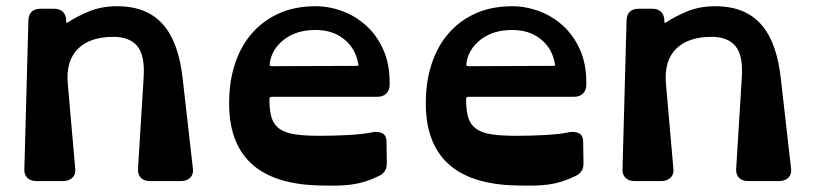

<svg xmlns="http://www.w3.org/2000/svg" viewBox="-20 -580 2612 615"><path d="M461 0Q441 0 431 -10.5Q421 -21 422 -39L440 -330Q445 -402 420 -432Q395 -462 344 -462Q268 -462 229.5 -423.5Q191 -385 197 -313L221 -39Q223 -21 211.5 -10.5Q200 0 182 0H97Q78 0 67.5 -10.5Q57 -21 58 -38L71 -516Q73 -552 111 -552H153Q172 -552 182 -541.5Q192 -531 192 -514V-511Q192 -505 197 -508Q227 -528 266.5 -544Q306 -560 354 -560Q405 -560 442 -544.5Q479 -529 504 -499.5Q529 -470 544 -427Q559 -384 565 -329L598 -39Q600 -21 589 -10.5Q578 0 559 0Z M852 -270Q847 -270 845 -268.5Q843 -267 843 -261Q843 -224 850.5 -201.5Q858 -179 876.5 -166.5Q895 -154 926 -149.5Q957 -145 1005 -145Q1050 -145 1096 -147.5Q1142 -150 1171 -156Q1187 -160 1202.5 -154Q1218 -148 1218 -125L1219 -56Q1219 -28 1193 -16Q1170 -5 1149.5 1.5Q1129 8 1107 11Q1085 14 1059.5 14.5Q1034 15 1002 14Q709 7 714 -258Q715 -324 734 -379.5Q753 -435 788.5 -475Q824 -515 874.5 -537.5Q925 -560 991 -560Q1035 -560 1077.5 -544Q1120 -528 1153.5 -497.5Q1187 -467 1207.5 -421.5Q1228 -376 1228 -317V-308Q1228 -291 1217.5 -280.5Q1207 -270 1189 -270ZM991 -484Q929 -484 889.5 -453Q850 -422 844 -377Q843 -371 845 -369.5Q847 -368 852 -368L1121 -369Q1126 -369 1127.5 -370Q1129 -371 1127 -378Q1118 -426 1081.5 -455Q1045 -484 991 -484Z M1482 -270Q1477 -270 1475 -268.5Q1473 -267 1473 -261Q1473 -224 1480.5 -201.5Q1488 -179 1506.5 -166.5Q1525 -154 1556 -149.5Q1587 -145 1635 -145Q1680 -145 1726 -147.5Q1772 -150 1801 -156Q1817 -160 1832.5 -154Q1848 -148 1848 -125L1849 -56Q1849 -28 1823 -16Q1800 -5 1779.5 1.5Q1759 8 1737 11Q1715 14 1689.5 14.5Q1664 15 1632 14Q1339 7 1344 -258Q1345 -324 1364 -379.5Q1383 -435 1418.5 -475Q1454 -515 1504.5 -537.5Q1555 -560 1621 -560Q1665 -560 1707.5 -544Q1750 -528 1783.5 -497.5Q1817 -467 1837.5 -421.5Q1858 -376 1858 -317V-308Q1858 -291 1847.5 -280.5Q1837 -270 1819 -270ZM1621 -484Q1559 -484 1519.5 -453Q1480 -422 1474 -377Q1473 -371 1475 -369.5Q1477 -368 1482 -368L1751 -369Q1756 -369 1757.5 -370Q1759 -371 1757 -378Q1748 -426 1711.5 -455Q1675 -484 1621 -484Z M2377 0Q2357 0 2347 -10.5Q2337 -21 2338 -39L2356 -330Q2361 -402 2336 -432Q2311 -462 2260 -462Q2184 -462 2145.5 -423.5Q2107 -385 2113 -313L2137 -39Q2139 -21 2127.5 -10.5Q2116 0 2098 0H2013Q1994 0 1983.5 -10.5Q1973 -21 1974 -38L1987 -516Q1989 -552 2027 -552H2069Q2088 -552 2098 -541.5Q2108 -531 2108 -514V-511Q2108 -505 2113 -508Q2143 -528 2182.5 -544Q2222 -560 2270 -560Q2321 -560 2358 -544.5Q2395 -529 2420 -499.5Q2445 -470 2460 -427Q2475 -384 2481 -329L2514 -39Q2516 -21 2505 -10.5Q2494 0 2475 0Z"/></svg>

Font: OpenDyslexic3
Style: Bold
Weight: 700
Designer: Abelardo Gonzalez
Version: Version 1.000;PS 001.001;hotconv 1.0.56